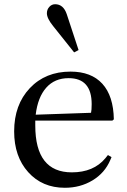

<svg xmlns="http://www.w3.org/2000/svg" viewBox="-20 -879 600 909"><path d="M519 -314 512 -308H147V-285Q147 -63 320 -63Q423 -63 479 -130L491 -145L508 -135L502 -121Q476 -60 418 -25Q360 10 287 10Q180 10 113.5 -64Q47 -138 47 -257Q47 -383 121 -461.5Q195 -540 314 -540Q412 -540 464.5 -482.5Q517 -425 519 -314ZM305 -509Q239 -509 199 -464Q159 -419 149 -336L411 -345Q414 -357 414 -386Q414 -509 305 -509ZM352 -642 331 -631 232 -755Q202 -792 202 -816Q202 -834 213.5 -846.5Q225 -859 241 -859Q280 -859 296 -812Z"/></svg>

Font: Libre Caslon Text
Style: Regular
Weight: 400
Designer: Pablo Impallari, Rodrigo Fuenzalida
Foundry: Pablo Impallari, Rodrigo Fuenzalida
Version: Version 1.002